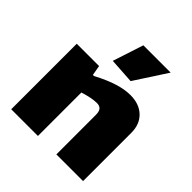

<svg xmlns="http://www.w3.org/2000/svg" viewBox="-212 -963 1119 1119"><g transform="rotate(45 347.0 -404.0)"><path d="M272 -618 334 -808H559L429 -608ZM53 -540H237L248 -478H257Q329 -516 384.5 -533Q440 -550 486 -550Q559 -550 602 -509Q645 -468 645 -398V0H425V-325Q425 -354 414 -366.5Q403 -379 380 -379Q359 -379 329.5 -373Q300 -367 273 -358V0H53Z"/></g></svg>

Font: Encode Sans Normal
Style: Black
Weight: 900
Designer: Pablo Impallari, Andres Torresi
Foundry: Pablo Impallari, Andres Torresi
Version: Version 1.000; ttfautohint (v1.00) -l 8 -r 50 -G 200 -x 14 -